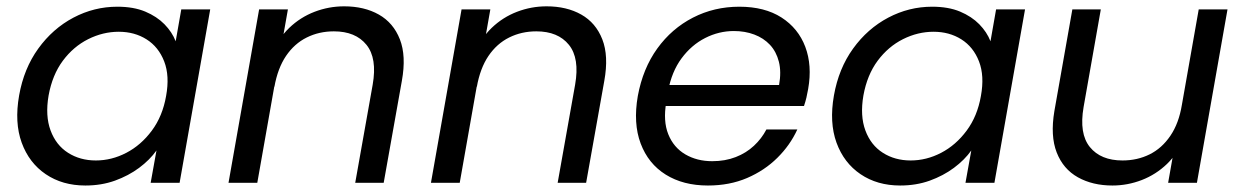

<svg xmlns="http://www.w3.org/2000/svg" viewBox="-20 -578 3932 607"><path d="M40.4 -276Q55.4 -361.3 101 -424.4Q146.6 -487.6 212.1 -522.2Q277.6 -556.8 350.9 -556.8Q402.3 -556.8 439.1 -541.4Q475.9 -525.9 500 -501.3Q524.1 -476.6 535.4 -447.5L553.1 -548.3H644.6L547.8 0H456.3L474.7 -102.3Q453.5 -72.4 419.9 -47.4Q386.3 -22.4 343.4 -6.9Q300.5 8.5 249.8 8.5Q177.4 8.5 124.6 -27.3Q71.9 -63 48.6 -126.9Q25.4 -190.8 40.4 -276ZM505.1 -274.5Q516.8 -338.2 499.1 -383.8Q481.4 -429.5 443.3 -453.6Q405.3 -477.6 355.4 -477.6Q305.6 -477.6 258.8 -454.2Q212 -430.7 178.7 -386Q145.4 -341.2 133.6 -276Q122.6 -211.9 139.9 -165.5Q157.1 -119.1 195.2 -94.9Q233.2 -70.7 283 -70.7Q332.9 -70.7 379.4 -94.9Q425.9 -119.1 460 -165Q494.1 -210.9 505.1 -274.5Z M702.4 0 799.2 -548.3H890.2L793.4 0ZM1103 0 1158.2 -310.2Q1172.9 -394 1138.5 -436.4Q1104.1 -478.9 1035.5 -478.9Q988.8 -478.9 949.8 -459.5Q910.8 -440.2 884.3 -401.2Q857.9 -362.2 847.4 -302.9L841.6 -409.5Q859.9 -456.6 894.6 -490Q929.4 -523.4 974.4 -540.7Q1019.5 -558 1067.9 -558Q1131.5 -558 1177.6 -532Q1223.7 -506 1244.2 -453.6Q1264.7 -401.3 1250.5 -322.6L1193 0Z M1342.4 0 1439.2 -548.3H1530.2L1433.4 0ZM1743 0 1798.2 -310.2Q1812.9 -394 1778.5 -436.4Q1744.1 -478.9 1675.5 -478.9Q1628.8 -478.9 1589.8 -459.5Q1550.8 -440.2 1524.3 -401.2Q1497.9 -362.2 1487.4 -302.9L1481.6 -409.5Q1499.9 -456.6 1534.6 -490Q1569.4 -523.4 1614.4 -540.7Q1659.5 -558 1707.9 -558Q1771.5 -558 1817.6 -532Q1863.7 -506 1884.2 -453.6Q1904.7 -401.3 1890.5 -322.6L1833 0Z M2067.1 -242.9 2080.1 -309.2H2443Q2450.5 -350.8 2442.4 -382.8Q2434.3 -414.8 2414.2 -436.3Q2394.1 -457.7 2364.7 -468.8Q2335.3 -479.9 2300.1 -479.9Q2252.7 -479.9 2209.3 -457.8Q2165.9 -435.7 2134.8 -393.7Q2103.6 -351.7 2092.1 -290.1L2086.4 -254.9Q2075.9 -195.6 2092.7 -153.7Q2109.5 -111.8 2146.4 -90.1Q2183.4 -68.4 2231.5 -68.4Q2272.6 -68.4 2305.9 -81.4Q2339.1 -94.3 2363.5 -117.1Q2387.9 -139.8 2402.9 -168.6H2500.7Q2477.9 -118.9 2437.5 -79Q2397.2 -39 2341.8 -15.2Q2286.4 8.5 2217.9 8.5Q2139.9 8.5 2084.6 -26Q2029.4 -60.5 2005.4 -124.4Q1981.4 -188.3 1996.4 -274.5Q2012.4 -361.5 2058 -424.7Q2103.6 -487.8 2170.8 -522.3Q2237.9 -556.8 2317.4 -556.8Q2397.4 -556.8 2450.6 -522.7Q2503.7 -488.6 2525.9 -429.9Q2548 -371.2 2535 -296.9Q2532.5 -282.4 2529.5 -269.6Q2526.5 -256.9 2521.8 -242.9Z M2616.4 -276Q2631.4 -361.3 2677 -424.4Q2722.6 -487.6 2788.1 -522.2Q2853.6 -556.8 2926.9 -556.8Q2978.3 -556.8 3015.1 -541.4Q3051.9 -525.9 3076 -501.3Q3100.1 -476.6 3111.4 -447.5L3129.1 -548.3H3220.6L3123.8 0H3032.3L3050.7 -102.3Q3029.5 -72.4 2995.9 -47.4Q2962.3 -22.4 2919.4 -6.9Q2876.5 8.5 2825.8 8.5Q2753.4 8.5 2700.6 -27.3Q2647.9 -63 2624.6 -126.9Q2601.4 -190.8 2616.4 -276ZM3081.1 -274.5Q3092.8 -338.2 3075.1 -383.8Q3057.4 -429.5 3019.3 -453.6Q2981.3 -477.6 2931.4 -477.6Q2881.6 -477.6 2834.8 -454.2Q2788 -430.7 2754.7 -386Q2721.4 -341.2 2709.6 -276Q2698.6 -211.9 2715.9 -165.5Q2733.1 -119.1 2771.2 -94.9Q2809.2 -70.7 2859 -70.7Q2908.9 -70.7 2955.4 -94.9Q3001.9 -119.1 3036 -165Q3070.1 -210.9 3081.1 -274.5Z M3860.7 -548.3 3764 0H3673L3769.7 -548.3ZM3460.2 -548.3 3405.7 -239.4Q3391.2 -155.5 3425.6 -113.1Q3460.1 -70.7 3528.7 -70.7Q3575.6 -70.7 3614.5 -90Q3653.4 -109.3 3680.2 -148.9Q3707 -188.4 3716.5 -246.7L3720.5 -140.1Q3704 -93 3669.3 -59.6Q3634.5 -26.2 3589.6 -8.8Q3544.6 8.5 3497 8.5Q3434.2 8.5 3387.7 -17.5Q3341.2 -43.5 3320.7 -96Q3300.2 -148.5 3313.4 -227L3370.2 -548.3Z"/></svg>

Font: Poppins Variable
Style: Italic
Weight: 100
Italic angle: -10°
Designer: Jonny Pinhorn
Foundry: Indian Type Foundry
Version: Version 6.000